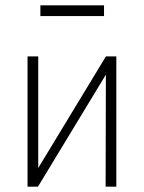

<svg xmlns="http://www.w3.org/2000/svg" viewBox="-20 -698 538 718"><path d="M83 0V-487H123V-40H105L376 -487H415V0H375L376 -447H393L122 0ZM131 -638V-678H369V-638Z"/></svg>

Font: Nunito Sans 10pt Condensed ExtraLight
Style: Regular
Weight: 250
Width: 3
Designer: Vernon Adams
Foundry: Vernon Adams
Version: Version 3.101;gftools[0.9.27]